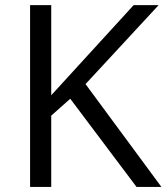

<svg xmlns="http://www.w3.org/2000/svg" viewBox="-20 -734 654 754"><path d="M613.8 0H516.1L255.9 -346.2L181.2 -279.8V0H98.1V-713.9H181.2V-359.9L504.9 -713.9H603L315.9 -403.8Z"/></svg>

Font: f04920746
Style: Regular
Weight: 400
Foundry: Ascender Corporation
Version: Version 1.10